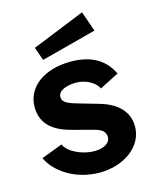

<svg xmlns="http://www.w3.org/2000/svg" viewBox="-115 -831 744 920"><g transform="rotate(-15 257.5 -371.0)"><path d="M266 11C387 11 485 -61 485 -159C485 -211 460 -277 344 -309L261 -333C208 -348 176 -358 176 -387C176 -423 226 -435 267 -435C309 -435 360 -411 374 -377L470 -426C438 -489 383 -539 266 -539C134 -539 43 -471 44 -371C45 -283 107 -241 198 -219L289 -195C328 -185 346 -172 346 -143C346 -112 310 -95 269 -95C202 -95 137 -130 122 -167L17 -127C50 -56 143 11 266 11ZM119 -647 142 -581 416 -653 381 -753Z"/></g></svg>

Font: Cheyenne Sans
Style: Bold
Weight: 700
Designer: The Public Sans project authors (U.S. Web Design System), Libre Franklin designed by Pablo Impallari and Rodrigo Fuenzal
Foundry: The Cheyenne Sans Project Authors
Version: Version 2.007